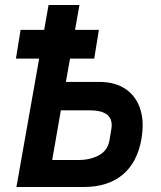

<svg xmlns="http://www.w3.org/2000/svg" viewBox="-20 -745 640 765"><path d="M136 -511.5H43.5L62 -626H156L173.5 -725H296.5L279 -626H374L355.5 -511.5H259L242.5 -418.5H377.5Q430 -418.5 468.5 -397.5Q507 -376.5 527.8 -337Q548.5 -297.5 548.5 -244Q548.5 -222 543.5 -191Q527 -97.5 468.5 -48.8Q410 0 314 0H45.5ZM416 -185 423.5 -230Q425 -239 425 -246.5Q425 -305.5 337 -305.5H222.5L188 -107.5H292.5Q340 -107.5 374.5 -126.5Q409 -145.5 416 -185Z"/></svg>

Font: JuliaMono ExtraBoldItalic
Style: Regular
Weight: 800
Italic angle: -9°
Monospace: yes
Designer: cormullion
Foundry: corm
Version: Version 0.049; ttfautohint (v1.8.4)